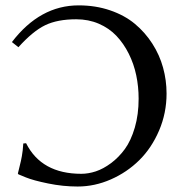

<svg xmlns="http://www.w3.org/2000/svg" viewBox="-20 -678 722 708"><path d="M266.1 9.8Q211.9 9.8 157.2 -1.5Q102.5 -12.7 75.2 -23.9L47.9 -35.2L45.9 -38.1Q48.3 -47.9 52 -63.2Q55.7 -78.6 57.1 -84.5Q58.6 -90.3 60.5 -101.6Q62.5 -112.8 63.7 -123.3Q64.9 -133.8 65.9 -148.9L76.2 -149.9Q132.8 -37.1 279.8 -37.1Q305.7 -37.1 333.3 -46.1Q360.8 -55.2 389.4 -76.4Q418 -97.7 440.4 -128.4Q462.9 -159.2 477.1 -207.5Q491.2 -255.9 491.2 -314Q491.2 -358.4 482.4 -400.4Q473.6 -442.4 454.8 -480Q436 -517.6 409.2 -545.9Q382.3 -574.2 344.2 -590.6Q306.2 -606.9 261.2 -606.9Q191.9 -606.9 146.5 -585Q101.1 -563 47.9 -503.9L23.9 -522.9Q127.4 -658.2 270 -658.2Q332.5 -658.2 386 -639.9Q439.5 -621.6 477.3 -590.1Q515.1 -558.6 541.7 -517.1Q568.4 -475.6 581.3 -428.7Q594.2 -381.8 594.2 -333Q594.2 -261.2 566.7 -196.8Q539.1 -132.3 493.7 -87.4Q448.2 -42.5 388.7 -16.4Q329.1 9.8 266.1 9.8Z"/></svg>

Font: Linux Biolinum
Style: Regular
Weight: 400
Designer: Philipp H. Poll
Foundry: Philipp H. Poll
Version: Version 0.6.4